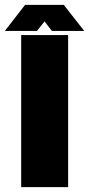

<svg xmlns="http://www.w3.org/2000/svg" viewBox="-70 -769 366 789"><path d="M143 -642H276L192 -749H33L-50 -642H82L113 -681ZM210 0V-625H17V0Z"/></svg>

Font: Blinker Headline
Style: Regular
Weight: 900
Width: 4
Designer: Juergen Huber
Foundry: supertype
Version: Version 1.015;PS 1.15;hotconv 1.0.88;makeotf.lib2.5.647800